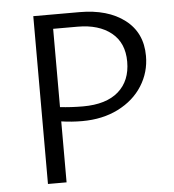

<svg xmlns="http://www.w3.org/2000/svg" viewBox="-49 -704 681 750"><g transform="rotate(-5 291.5 -329.0)"><path d="M182 -239V0H109V-658H290Q401 -658 467.5 -607Q534 -556 534 -465Q534 -401 500.5 -348Q467 -295 405.5 -264Q344 -233 264 -233Q222 -233 182 -239ZM272 -290Q363 -290 411 -332Q459 -374 459 -449Q459 -523 410 -562.5Q361 -602 278 -602H182V-295Q226 -290 272 -290Z"/></g></svg>

Font: LXGW Bright TC
Style: Regular
Weight: 400
Designer: Christian Thalmann (Catharsis Fonts)
Foundry: LXGW / Christian Thalmann (Catharsis Fonts) / Fontworks Inc.
Version: Version 5.501